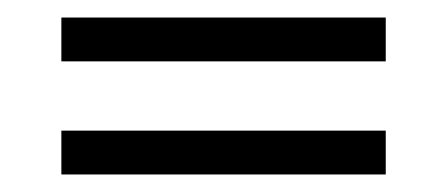

<svg xmlns="http://www.w3.org/2000/svg" viewBox="-20 -403 510 219"><path d="M50 -254H420V-204H50ZM50 -383H420V-333H50Z"/></svg>

Font: Karma Light
Style: Regular
Weight: 300
Designer: Joana Correia
Foundry: Indian Type Foundry
Version: Version 1.202;PS 1.0;hotconv 1.0.78;makeotf.lib2.5.61930; tt